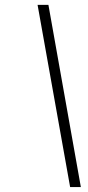

<svg xmlns="http://www.w3.org/2000/svg" viewBox="-20 -718 361 786"><path d="M178.2 -698.2 311 47.9H267.1L133.8 -698.2Z"/></svg>

Font: Common Serif
Style: Italic
Weight: 400
Italic angle: -12°
Designer: Philipp H. Poll, Khaled Hosny
Foundry: Stefan Peev, Context Ltd.
Version: Version 1.026